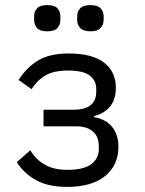

<svg xmlns="http://www.w3.org/2000/svg" viewBox="-20 -722 568 754"><path d="M166 -599Q137 -599 125.5 -612Q114 -625 114 -644V-658Q114 -677 125.5 -689.5Q137 -702 166 -702Q194 -702 205.5 -689.5Q217 -677 217 -658V-644Q217 -625 205.5 -612Q194 -599 166 -599ZM335 -599Q307 -599 295 -612Q283 -625 283 -644V-658Q283 -677 295 -689.5Q307 -702 335 -702Q363 -702 375 -689.5Q387 -677 387 -658V-644Q387 -625 375 -612Q363 -599 335 -599ZM244 12Q171 12 123.5 -13.5Q76 -39 46 -85L99 -132Q121 -95 156.5 -75Q192 -55 244 -55Q309 -55 338.5 -77.5Q368 -100 368 -135V-148Q368 -186 344.5 -206Q321 -226 278 -226H151V-291H268Q358 -291 358 -362V-373Q358 -405 333 -425Q308 -445 246 -445Q191 -445 158 -425.5Q125 -406 104 -372L53 -408Q85 -458 130.5 -485Q176 -512 249 -512Q343 -512 389 -476Q435 -440 435 -377Q435 -331 412 -303.5Q389 -276 349 -266V-262Q396 -254 420.5 -223.5Q445 -193 445 -146Q445 -73 392.5 -30.5Q340 12 244 12Z"/></svg>

Font: PlemolJP
Style: Regular
Weight: 400
Monospace: yes
Version: v2.0.4; ttfautohint (v1.8.4.7-5d5b-dirty) -l 6 -r 45 -G 200 